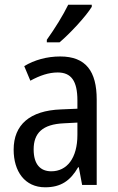

<svg xmlns="http://www.w3.org/2000/svg" viewBox="-20 -786 500 816"><path d="M370 -757V-766H270C248 -721 214 -666 179 -617V-606H233C276 -642 345 -716 370 -757ZM236 -546C179 -546 126 -531 83 -505L109 -443C149 -465 187 -478 225 -478C282 -478 309 -443 309 -359V-324L239 -321C107 -316 38 -256 38 -150C38 -58 85 10 172 10C239 10 279 -18 312 -75H315L329 0H391V-363C391 -483 345 -546 236 -546ZM252 -262 309 -265V-213C309 -113 264 -58 198 -58C152 -58 123 -87 123 -151C123 -220 160 -258 252 -262Z"/></svg>

Font: Noto Sans Sinhala UI Condensed
Style: Regular
Weight: 400
Width: 3
Designer: Jelle Bosma - Monotype Design Team
Foundry: Monotype Imaging Inc.
Version: Version 2.006